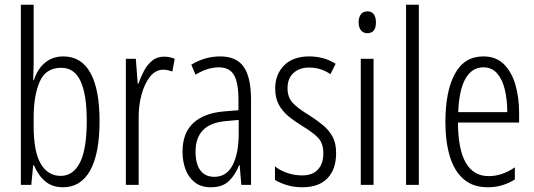

<svg xmlns="http://www.w3.org/2000/svg" viewBox="-20 -780 2253 810"><path d="M122 -512Q122 -496 121 -478Q120 -460 120 -442H123Q138 -489 170 -515.5Q202 -542 247 -542Q323 -542 361.5 -472.5Q400 -403 400 -269Q400 -132 360.5 -61Q321 10 246 10Q201 10 171.5 -14.5Q142 -39 123 -83H120L112 0H68V-760H122ZM238 -494Q173 -494 147.5 -435.5Q122 -377 122 -285V-248Q122 -140 152 -89Q182 -38 236 -38Q289 -38 317.5 -94.5Q346 -151 346 -270Q346 -381 320 -437.5Q294 -494 238 -494Z M672 -541Q682 -541 694 -539Q706 -537 717 -532L707 -478Q700 -481 689.5 -483.5Q679 -486 669 -486Q636 -486 612.5 -456Q589 -426 576.5 -378.5Q564 -331 565 -279V0H511V-532H553L561 -427H564Q574 -456 588 -482Q602 -508 622.5 -524.5Q643 -541 672 -541Z M909 -542Q978 -542 1008.5 -497.5Q1039 -453 1039 -360V0H998L991 -84H989Q974 -44 946.5 -17Q919 10 870 10Q828 10 801.5 -11Q775 -32 762.5 -66Q750 -100 750 -140Q750 -219 795.5 -261Q841 -303 925 -310L986 -315V-358Q986 -433 966.5 -464.5Q947 -496 903 -496Q882 -496 857.5 -489Q833 -482 805 -465L787 -507Q844 -542 909 -542ZM931 -269Q805 -257 805 -141Q805 -88 825.5 -61Q846 -34 884 -34Q936 -34 961.5 -83.5Q987 -133 987 -216V-274Z M1398 -134Q1398 -66 1361.5 -28Q1325 10 1256 10Q1219 10 1189 0.5Q1159 -9 1140 -21V-78Q1161 -61 1191.5 -50.5Q1222 -40 1255 -40Q1298 -40 1321 -64.5Q1344 -89 1344 -133Q1344 -175 1322.5 -198Q1301 -221 1256 -248Q1222 -269 1196.5 -290Q1171 -311 1156 -339Q1141 -367 1141 -407Q1141 -466 1178.5 -504Q1216 -542 1284 -542Q1347 -542 1396 -511L1374 -467Q1334 -495 1284 -495Q1243 -495 1218 -472Q1193 -449 1193 -408Q1193 -370 1214.5 -346.5Q1236 -323 1284 -294Q1317 -273 1342.5 -252Q1368 -231 1383 -203.5Q1398 -176 1398 -134Z M1530 -732Q1549 -732 1557.5 -719Q1566 -706 1566 -686Q1566 -640 1530 -640Q1512 -640 1502.5 -652.5Q1493 -665 1493 -686Q1493 -706 1502 -719Q1511 -732 1530 -732ZM1556 -532V0H1502V-532Z M1747 0H1693V-760H1747Z M2019 -542Q2073 -542 2106 -509Q2139 -476 2154.5 -422Q2170 -368 2170 -305V-263H1912Q1913 -37 2042 -37Q2098 -37 2152 -74V-23Q2127 -7 2098.5 1.5Q2070 10 2038 10Q1975 10 1935.5 -24.5Q1896 -59 1877.5 -121Q1859 -183 1859 -265Q1859 -395 1899 -468.5Q1939 -542 2019 -542ZM2019 -496Q1972 -496 1944.5 -449.5Q1917 -403 1913 -307H2120Q2120 -358 2110 -401Q2100 -444 2077.5 -470Q2055 -496 2019 -496Z"/></svg>

Font: Noto Sans Hebrew ExtraCondensed Light
Style: Regular
Weight: 300
Width: 2
Designer: Monotype Design Team
Foundry: Monotype Imaging Inc.
Version: Version 2.004; ttfautohint (v1.8.4.7-5d5b)